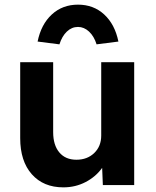

<svg xmlns="http://www.w3.org/2000/svg" viewBox="-20 -797 670 827"><path d="M253 10Q167 10 117 -46.5Q67 -103 67 -202V-529H209V-228Q209 -172 235.5 -140.5Q262 -109 309 -109Q356 -109 386 -138Q416 -167 416 -213V-529H558V0H423L420 -74Q393 -36 349 -13Q305 10 253 10ZM236 -606 142 -618Q157 -692 203 -734.5Q249 -777 316 -777Q383 -777 429 -734.5Q475 -692 490 -618L396 -606Q385 -641 363.5 -661Q342 -681 316 -681Q289 -681 268 -661Q247 -641 236 -606Z"/></svg>

Font: Readex Pro SemiBold
Style: Regular
Weight: 600
Designer: Bonnie Shaver-Troup, Thomas Jockin
Foundry: Lexend
Version: Version 1.204; ttfautohint (v1.8.4.7-5d5b)